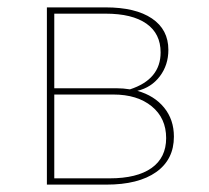

<svg xmlns="http://www.w3.org/2000/svg" viewBox="-20 -500 567 520"><path d="M107 0V-480H266Q347 -480 391.5 -450Q436 -420 436 -365Q436 -324 413 -293.5Q390 -263 352 -254Q398 -241 424.5 -208.5Q451 -176 451 -130Q451 -68 403 -34Q355 0 268 0ZM295 -261Q314 -261 332 -258Q415 -285 415 -358Q415 -409 376.5 -436Q338 -463 266 -463H127V-261ZM127 -17H277Q351 -17 390.5 -45Q430 -73 430 -126Q430 -180 391 -212Q352 -244 287 -244H127Z"/></svg>

Font: Cantarell Thin
Style: Regular
Weight: 100
Designer: Dave Crossland, Nikolaus Waxweiler, Florian Fecher, Jacques Le Bailly, Eben Sorkin, Alexei Vanyashin, Alexios Zavras, Em
Version: Version 0.303